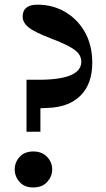

<svg xmlns="http://www.w3.org/2000/svg" viewBox="-20 -792 454 822"><path d="M93.5 -228V-450.5H144.5Q328 -450.5 328 -527.5Q328 -545.5 317.8 -560.5Q307.5 -575.5 280 -591Q252.5 -606.5 200.5 -626.5Q128 -654 102.5 -674.8Q77 -695.5 77 -720.5Q77 -772 140 -772Q206 -772 259.2 -740.8Q312.5 -709.5 343.8 -653.8Q375 -598 375 -523.5Q375 -433 324.8 -382.8Q274.5 -332.5 183 -330L153 -328.5V-228ZM122 10.5Q84.5 10.5 63.8 -13Q43 -36.5 43 -66.5Q43 -97.5 64.2 -120.5Q85.5 -143.5 122.5 -143.5Q159.5 -143.5 181.5 -120.5Q203.5 -97.5 203.5 -66.5Q203.5 -37 182.2 -13.2Q161 10.5 122 10.5Z"/></svg>

Font: Libre Caslon Text SemiBold
Style: Regular
Weight: 600
Designer: Pablo Impallari, Rodrigo Fuenzalida, Katja Schimmel
Foundry: Pablo Impallari, Rodrigo Fuenzalida
Version: Version 2.000